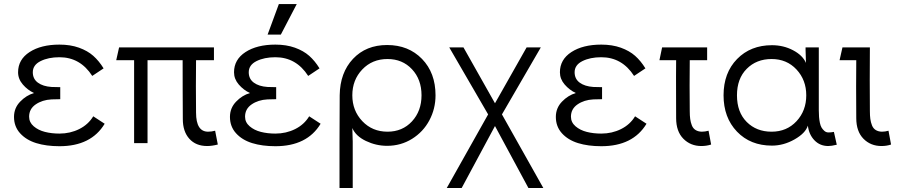

<svg xmlns="http://www.w3.org/2000/svg" viewBox="-20 -703 4416 943"><path d="M494.1 -95.2Q427.7 15.1 272 15.1Q207 15.1 157.7 -0.2Q108.4 -15.6 78.6 -48.6Q48.8 -81.5 48.8 -128.9Q48.8 -172.4 78.9 -203.6Q108.9 -234.9 147 -246.1Q115.7 -260.7 92.3 -287.8Q68.8 -314.9 68.8 -348.1Q68.8 -410.6 125.2 -447.3Q181.6 -483.9 272 -483.9Q325.7 -483.9 367.9 -468.8Q410.2 -453.6 438.2 -428.7Q466.3 -403.8 488.8 -367.2L433.1 -330.1Q374 -421.9 272 -421.9Q217.3 -421.9 179.2 -402.8Q141.1 -383.8 141.1 -348.1Q141.1 -315.4 166 -297.1Q190.9 -278.8 232.9 -275.9Q251 -274.9 275.9 -274.9V-215.8Q251 -215.8 232.9 -214.8Q187.5 -212.4 155.3 -190.2Q123 -168 123 -129.9Q123 -102.1 145.5 -82.8Q168 -63.5 200.7 -55.2Q233.4 -46.9 272 -46.9Q324.7 -46.9 369.1 -69.1Q413.6 -91.3 438 -131.8Z M997.6 14.2Q941.9 14.2 909.9 -21.5Q877.9 -57.1 877.9 -118.2Q877.9 -163.6 877.2 -261.2Q876.5 -358.9 877 -407.2H704.6V0H638.7V-407.2H550.8L564.9 -470.2H1030.8V-407.2H942.9Q941.4 -278.3 942.9 -149.9Q942.9 -56.2 1002 -56.2Q1019 -56.2 1036.6 -61L1049.8 6.8Q1021 14.2 997.6 14.2Z M1554.7 -95.2Q1488.3 15.1 1332.5 15.1Q1267.6 15.1 1218.3 -0.2Q1168.9 -15.6 1139.2 -48.6Q1109.4 -81.5 1109.4 -128.9Q1109.4 -172.4 1139.4 -203.6Q1169.4 -234.9 1207.5 -246.1Q1176.3 -260.7 1152.8 -287.8Q1129.4 -314.9 1129.4 -348.1Q1129.4 -410.6 1185.8 -447.3Q1242.2 -483.9 1332.5 -483.9Q1386.2 -483.9 1428.5 -468.8Q1470.7 -453.6 1498.8 -428.7Q1526.9 -403.8 1549.3 -367.2L1493.7 -330.1Q1434.6 -421.9 1332.5 -421.9Q1277.8 -421.9 1239.7 -402.8Q1201.7 -383.8 1201.7 -348.1Q1201.7 -315.4 1226.6 -297.1Q1251.5 -278.8 1293.5 -275.9Q1311.5 -274.9 1336.4 -274.9V-215.8Q1311.5 -215.8 1293.5 -214.8Q1248 -212.4 1215.8 -190.2Q1183.6 -168 1183.6 -129.9Q1183.6 -102.1 1206.1 -82.8Q1228.5 -63.5 1261.2 -55.2Q1293.9 -46.9 1332.5 -46.9Q1385.3 -46.9 1429.7 -69.1Q1474.1 -91.3 1498.5 -131.8ZM1294.4 -533.2 1349.6 -683.1H1437.5L1359.4 -533.2Z M1883.3 -56.2Q1956.5 -56.2 2003.4 -106.9Q2050.3 -157.7 2050.3 -234.9Q2050.3 -313 2003.4 -363Q1956.5 -413.1 1883.3 -413.1Q1808.1 -413.1 1759.3 -361.8Q1710.4 -310.5 1710.4 -234.9Q1710.4 -159.7 1759.5 -107.9Q1808.6 -56.2 1883.3 -56.2ZM1647.5 220.2V-7.8Q1647.5 -158.7 1648.4 -234.9Q1649.9 -346.2 1713.9 -414.1Q1777.8 -481.9 1881.3 -481.9Q1986.3 -481.9 2052.7 -413.6Q2119.1 -345.2 2119.1 -234.9Q2119.1 -168.9 2088.9 -112.1Q2058.6 -55.2 2003.7 -21Q1948.7 13.2 1881.3 13.2Q1827.1 13.2 1777.1 -10.7Q1727.1 -34.7 1710.4 -74.2L1712.4 -7.8V220.2Z M2174.3 220.2 2377.4 -141.1 2186.5 -470.2H2256.3L2411.1 -195.8L2566.4 -470.2H2636.2L2445.3 -141.1L2648.4 220.2H2575.2L2411.1 -84L2247.6 220.2Z M3155.3 -95.2Q3088.9 15.1 2933.1 15.1Q2868.2 15.1 2818.8 -0.2Q2769.5 -15.6 2739.7 -48.6Q2710 -81.5 2710 -128.9Q2710 -172.4 2740 -203.6Q2770 -234.9 2808.1 -246.1Q2776.9 -260.7 2753.4 -287.8Q2730 -314.9 2730 -348.1Q2730 -410.6 2786.4 -447.3Q2842.8 -483.9 2933.1 -483.9Q2986.8 -483.9 3029.1 -468.8Q3071.3 -453.6 3099.4 -428.7Q3127.4 -403.8 3149.9 -367.2L3094.2 -330.1Q3035.2 -421.9 2933.1 -421.9Q2878.4 -421.9 2840.3 -402.8Q2802.2 -383.8 2802.2 -348.1Q2802.2 -315.4 2827.1 -297.1Q2852.1 -278.8 2894 -275.9Q2912.1 -274.9 2937 -274.9V-215.8Q2912.1 -215.8 2894 -214.8Q2848.6 -212.4 2816.4 -190.2Q2784.2 -168 2784.2 -129.9Q2784.2 -102.1 2806.6 -82.8Q2829.1 -63.5 2861.8 -55.2Q2894.5 -46.9 2933.1 -46.9Q2985.8 -46.9 3030.3 -69.1Q3074.7 -91.3 3099.1 -131.8Z M3424.8 14.2Q3371.6 14.2 3336.2 -21.7Q3300.8 -57.6 3300.8 -123Q3300.8 -171.4 3300.5 -229.7Q3300.3 -288.1 3300.3 -327.1Q3300.3 -366.2 3300.8 -407.2H3218.8L3231.9 -470.2H3453.1V-407.2H3367.7Q3366.2 -282.2 3367.7 -157.2Q3367.7 -134.8 3369.9 -118.7Q3372.1 -102.5 3377.9 -87.4Q3383.8 -72.3 3396.2 -64.5Q3408.7 -56.6 3426.8 -56.2Q3442.9 -56.2 3460 -61L3472.7 6.8Q3450.2 14.2 3424.8 14.2Z M3769.5 -56.2Q3844.2 -56.2 3892.1 -107.7Q3939.9 -159.2 3939.9 -234.9Q3939.9 -310.1 3892.1 -361.6Q3844.2 -413.1 3769.5 -413.1Q3695.3 -413.1 3647.5 -365Q3599.6 -316.9 3599.6 -234.9Q3599.6 -151.9 3647.5 -104Q3695.3 -56.2 3769.5 -56.2ZM3533.7 -234.9Q3533.7 -345.2 3600.1 -413.1Q3666.5 -481 3771.5 -481Q3828.1 -481 3875.2 -456.1Q3922.4 -431.2 3938.5 -394L3936.5 -458V-470.2H4001.5V-161.1Q4001.5 -143.1 4002.7 -128.7Q4003.9 -114.3 4006.8 -99.9Q4009.8 -85.4 4015.1 -76.4Q4020.5 -67.4 4028.8 -60.1Q4037.1 -52.7 4048.6 -52.5Q4060.1 -52.2 4075.7 -55.2L4089.8 7.8Q4063.5 14.2 4047.9 14.2Q4007.3 14.2 3980.2 -13.9Q3953.1 -42 3947.8 -85.9Q3936 -48.8 3882.3 -18.3Q3828.6 12.2 3771.5 12.2Q3665.5 12.2 3599.6 -56.6Q3533.7 -125.5 3533.7 -234.9Z M4309.6 14.2Q4255.9 14.2 4220.7 -21.7Q4185.5 -57.6 4185.5 -123Q4184.1 -290.5 4185.5 -407.2H4103.5L4117.7 -470.2H4252.4Q4251 -301.8 4252.4 -157.2Q4252.4 -134.8 4254.6 -118.7Q4256.8 -102.5 4262.7 -87.4Q4268.6 -72.3 4281 -64.5Q4293.5 -56.6 4311.5 -56.2Q4327.6 -56.2 4343.8 -61L4356.4 6.8Q4335 14.2 4309.6 14.2Z"/></svg>

Font: Kreadon
Style: Regular
Weight: 400
Designer: kohakuno
Foundry: StudioGnu
Version: Version 1.000;Glyphs 3.1.2 (3151)